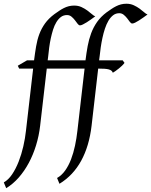

<svg xmlns="http://www.w3.org/2000/svg" viewBox="-69 -762 803 1019"><path d="M591.8 -428.2Q586.9 -421.4 578.6 -413.3Q570.3 -405.3 561 -397.9Q551.8 -390.6 543.2 -384.5Q534.7 -378.4 529.8 -376Q527.3 -382.8 522.2 -387Q517.1 -391.1 508.3 -393.6Q499.5 -396 486.3 -397Q473.1 -397.9 455.1 -397.9H452.1L417 -94.2Q404.3 13.7 361.8 91.3Q319.3 168.9 246.6 213.4L233.9 182.6Q258.3 168.9 276.6 143.3Q294.9 117.7 307.9 84Q320.8 50.3 329.1 11.2Q337.4 -27.8 341.8 -67.9L379.9 -397.9H179.2L144 -94.2Q137.7 -40.5 122.3 9.5Q106.9 59.6 83.7 102.8Q60.5 146 30.3 180.4Q0 214.8 -36.1 236.8L-48.8 206.1Q-24.4 192.4 -4.6 163.1Q15.1 133.8 30 95.7Q44.9 57.6 54.7 14.9Q64.5 -27.8 68.8 -67.9L106.9 -397.9H32.7L25.4 -413.1L74.7 -441.9H111.8Q116.7 -481 122.6 -515.6Q128.4 -550.3 139.6 -580.6Q150.9 -610.8 169.9 -637.5Q189 -664.1 219.7 -687Q232.9 -696.3 245.1 -704.6Q257.3 -712.9 270 -719.2Q282.7 -725.6 296.1 -729Q309.6 -732.4 324.7 -732.4Q346.2 -732.4 363.5 -724.4Q380.9 -716.3 394.5 -706.3Q408.2 -696.3 418.7 -687Q429.2 -677.7 436.5 -675.3Q426.3 -668 414.6 -659.4Q402.8 -650.9 391.6 -643.8Q380.4 -636.7 370.8 -632.1Q361.3 -627.4 355.5 -627.4Q349.1 -627.4 342.8 -636Q336.4 -644.5 328.6 -654.8Q320.8 -665 310.5 -673.6Q300.3 -682.1 286.6 -682.1Q268.1 -682.1 254.4 -671.9Q240.7 -661.6 230.2 -644.3Q219.7 -627 212.6 -604.5Q205.6 -582 200.4 -557.9Q195.3 -533.7 192.1 -509.5Q189 -485.4 187 -464.8L184.1 -441.9H384.8Q389.6 -481 396.2 -517.1Q402.8 -553.2 414.8 -585.4Q426.8 -617.7 446.5 -645.8Q466.3 -673.8 497.1 -696.8Q510.3 -706.1 522.5 -714.4Q534.7 -722.7 547.4 -729Q560.1 -735.4 573.5 -738.8Q586.9 -742.2 602.1 -742.2Q623.5 -742.2 640.9 -734.1Q658.2 -726.1 671.9 -716.1Q685.5 -706.1 696 -696.8Q706.5 -687.5 713.9 -685.1Q703.6 -677.7 691.9 -669.2Q680.2 -660.6 668.9 -653.6Q657.7 -646.5 648.2 -641.8Q638.7 -637.2 632.8 -637.2Q626.5 -637.2 620.1 -645.8Q613.8 -654.3 606 -664.6Q598.1 -674.8 587.9 -683.3Q577.6 -691.9 564 -691.9Q545.4 -691.9 531.2 -680.9Q517.1 -669.9 506.3 -651.6Q495.6 -633.3 487.8 -609.6Q480 -585.9 474.6 -560.5Q469.2 -535.2 465.6 -510.3Q461.9 -485.4 460 -464.8L457 -441.9H582Z"/></svg>

Font: Gentium Plus APac
Style: Italic
Weight: 400
Italic angle: -8°
Designer: J. Victor Gaultney, Annie Olsen, Iska Routamaa, Becca Hirsbrunner
Foundry: SIL International
Version: Version 5.000